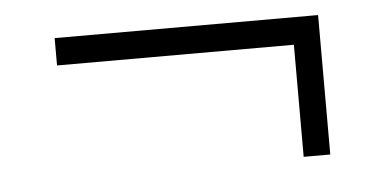

<svg xmlns="http://www.w3.org/2000/svg" viewBox="-32 -504 762 379"><g transform="rotate(-5 348.5 -314.0)"><path d="M556.2 -175.8V-397.9H86.9V-452.1H608.9V-175.8Z"/></g></svg>

Font: Clear Sans Light
Style: Regular
Weight: 300
Foundry: Intel Corporation
Version: Version 1.00